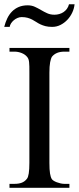

<svg xmlns="http://www.w3.org/2000/svg" viewBox="-20 -889 373 909"><path d="M24.9 0V-18.6H48.8Q69.3 -18.6 83.5 -24.2Q97.7 -29.8 107.4 -42.5Q119.1 -56.2 119.1 -117.7V-545.4Q119.1 -562.5 118.9 -574.5Q118.7 -586.4 117.7 -595Q116.7 -603.5 114.5 -609.4Q112.3 -615.2 108.4 -619.6Q99.1 -631.3 82.5 -637.9Q65.9 -644.5 48.8 -644.5H24.9V-662.1H308.6V-644.5H284.7Q245.6 -644.5 226.1 -620.6Q220.7 -612.3 217.3 -593.8Q213.9 -575.2 213.9 -545.4V-117.7Q213.9 -85.4 216.8 -67.9Q219.7 -50.3 225.1 -41.5Q227.5 -37.6 233.9 -33.4Q240.2 -29.3 248.8 -26.1Q257.3 -22.9 266.6 -20.8Q275.9 -18.6 284.7 -18.6H308.6V0ZM333 -868.7Q331.1 -848.6 322 -829.3Q313 -810.1 298.8 -795.2Q284.7 -780.3 266.4 -771Q248 -761.7 227.1 -761.7Q209 -761.7 195.6 -765.1Q182.1 -768.6 171.4 -773.7Q160.6 -778.8 151.6 -784.9Q142.6 -791 132.6 -796.1Q122.6 -801.3 110.6 -804.7Q98.6 -808.1 82.5 -808.1Q72.8 -808.1 63 -804Q53.2 -799.8 45.4 -793.2Q37.6 -786.6 32.2 -778.3Q26.9 -770 25.9 -761.7H0Q5.4 -783.2 14.4 -802Q23.4 -820.8 36.9 -834.5Q50.3 -848.1 68.8 -856Q87.4 -863.8 110.8 -863.8Q129.9 -863.8 144.8 -856.9Q159.7 -850.1 174.1 -841.6Q188.5 -833 203.6 -826.2Q218.8 -819.3 237.8 -819.3Q249.5 -819.3 260.7 -822.5Q272 -825.7 281.2 -832Q290.5 -838.4 297.1 -847.7Q303.7 -856.9 306.6 -868.7Z"/></svg>

Font: Doulos SIL Am
Style: Regular
Weight: 400
Designer: Walt Agee, Victor Gaultney, Peter Martin, Debbi Hosken, Becca Hirsbrunner
Foundry: SIL International
Version: Version 5.000